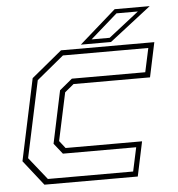

<svg xmlns="http://www.w3.org/2000/svg" viewBox="-50 -736 726 783"><g transform="rotate(-5 312.5 -344.0)"><path d="M100.5 0 19.5 -103 90.5 -437 215.5 -540H597.5L567.5 -398.5H254.5L217.5 -368L175.5 -172L199.5 -141.5H512.5L482.5 0ZM116.5 -22H465.5L486.5 -119.5H186.5L152 -163L197.5 -378L249.5 -421H550L571 -518.5H221.5L110.5 -427L43.5 -113.5ZM298 -556 448 -688H591.5L421.5 -556ZM343.5 -573.5H417.5L541.5 -670.5H454Z"/></g></svg>

Font: Tourney ExtraLight
Style: Italic
Weight: 250
Italic angle: -12°
Version: Version 1.015